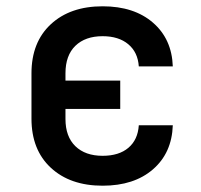

<svg xmlns="http://www.w3.org/2000/svg" viewBox="-20 -580 640 610"><path d="M306 10Q203 10 141.5 -47Q80 -104 80 -203V-347Q80 -446 141.5 -503Q203 -560 306 -560Q406 -560 466 -508Q526 -456 529 -369H421Q418 -414 387.5 -439.5Q357 -465 306 -465Q251 -465 219.5 -434.5Q188 -404 188 -347V-324H362V-234H188V-202Q188 -146 219.5 -115.5Q251 -85 306 -85Q358 -85 388 -110.5Q418 -136 421 -182H529Q526 -94 466 -42Q406 10 306 10Z"/></svg>

Font: JetBrains Mono SemiBold
Style: Regular
Weight: 472
Monospace: yes
Designer: Philipp Nurullin, Konstantin Bulenkov
Foundry: JetBrains
Version: Version 2.305; ttfautohint (v1.8.4.7-5d5b)